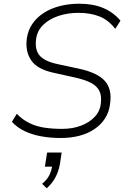

<svg xmlns="http://www.w3.org/2000/svg" viewBox="-20 -733 687 1031"><path d="M307 8Q251 8 201 -1Q151 -10 111 -29.5Q71 -49 44 -79L70 -122Q101 -90 138 -72Q175 -54 218.5 -47.5Q262 -41 313 -41Q371 -41 416 -58.5Q461 -76 489 -106Q517 -136 521 -174Q527 -217 514 -244Q501 -271 468.5 -288Q436 -305 382 -317L269 -342Q180 -361 147.5 -409Q115 -457 124 -526Q130 -570 154 -605Q178 -640 215.5 -664Q253 -688 301.5 -700.5Q350 -713 405 -713Q480 -713 534.5 -690Q589 -667 627 -622L599 -578Q562 -626 513.5 -645Q465 -664 402 -664Q342 -664 292.5 -647Q243 -630 211.5 -599Q180 -568 174 -524Q166 -466 192.5 -435Q219 -404 288 -389L400 -365Q501 -344 542 -299.5Q583 -255 571 -175Q566 -132 544.5 -98Q523 -64 487.5 -40Q452 -16 406.5 -4Q361 8 307 8ZM231 278 206 254Q234 231 245.5 206.5Q257 182 261 154L268 162H221L233 86H311L302 147Q295 186 278 218.5Q261 251 231 278Z"/></svg>

Font: Nunito Sans 7pt ExtraLight
Style: Italic
Weight: 250
Italic angle: -9°
Designer: Vernon Adams
Foundry: Vernon Adams
Version: Version 3.101;gftools[0.9.27]